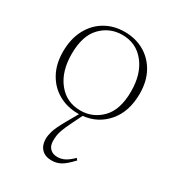

<svg xmlns="http://www.w3.org/2000/svg" viewBox="-169 -540 833 909"><g transform="rotate(30 247.0 -85.5)"><path d="M247 10Q188 10 141 -16.8Q94 -43.5 67 -92.8Q40 -142 40 -208.5Q40 -278.5 66.8 -329.5Q93.5 -380.5 140.5 -408.2Q187.5 -436 247.5 -436Q307 -436 353.8 -409.2Q400.5 -382.5 427.5 -333.5Q454.5 -284.5 454.5 -217.5Q454.5 -120 403.5 -60Q352.5 0 272.5 8.5L244.5 65.5Q228.5 98 221.2 117.8Q214 137.5 212.2 151.5Q210.5 165.5 210.5 181Q210.5 207 225.2 222Q240 237 265.5 237Q287.5 237 307 226.5Q326.5 216 348 194.5L356 204Q323.5 239 300.8 252Q278 265 250 265Q214.5 265 195 244.5Q175.5 224 175.5 189.5Q175.5 171.5 182.5 147.2Q189.5 123 218.5 71.5L253.5 10Q250.5 10 247 10ZM249.5 -8Q318 -8 365.8 -57.2Q413.5 -106.5 413.5 -206Q413.5 -302 367 -360Q320.5 -418 245 -418Q176.5 -418 128.8 -369Q81 -320 81 -220Q81 -124 127.5 -66Q174 -8 249.5 -8Z"/></g></svg>

Font: Newsreader 16pt ExtraLight
Style: Regular
Weight: 275
Designer: Hugues Gentile
Foundry: Production Type
Version: Version 1.003; ttfautohint (v1.8.3)